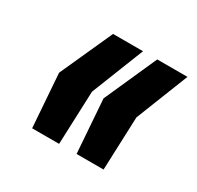

<svg xmlns="http://www.w3.org/2000/svg" viewBox="-90 -612 575 561"><g transform="rotate(30 197.5 -331.5)"><path d="M77 -153 64 -333 144 -510H245L175 -333L168 -153ZM227 -153 214 -333 293 -510H395L325 -333L318 -153Z"/></g></svg>

Font: Saira Ultra Condensed Black
Style: Italic
Weight: 900
Width: 1
Italic angle: -12°
Designer: Hector Gatti with collaboration of the Omnibus-Type team
Foundry: Omnibus-Type
Version: Version 1.001; ttfautohint (v1.8)